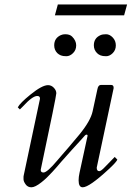

<svg xmlns="http://www.w3.org/2000/svg" viewBox="-20 -815 582 849"><path d="M482.4 -427.7V-424.8Q482.4 -423.3 407.7 -73.7Q407.7 -58.1 418.9 -58.1Q426.3 -58.1 442.9 -75.4Q459.5 -92.8 487.3 -121.1L499 -108.9Q492.7 -96.2 460.9 -66.9Q374.5 13.2 345.7 13.2Q327.6 13.2 327.6 -17.6Q327.6 -32.2 331.5 -50.3L367.2 -214.4Q367.2 -219.7 363 -219.7Q358.9 -219.7 355.2 -215.6Q351.6 -211.4 344 -202.9Q336.4 -194.3 323.5 -180.4Q310.5 -166.5 297.4 -151.9Q260.3 -110.8 251 -99.9Q241.7 -88.9 232.2 -77.9Q222.7 -66.9 211.4 -54.7Q200.2 -42.5 187.7 -30.3Q175.3 -18.1 163.1 -8.8Q135.3 13.2 118.9 13.2Q102.5 13.2 93.3 0.2Q84 -12.7 84 -22.5V-34.2Q84 -37.1 85 -40L156.7 -377.9V-379.9Q156.7 -390.6 144.5 -390.6Q123.5 -390.6 81.1 -344.2Q71.8 -334.5 67.9 -331.1L58.6 -340.3Q68.4 -359.4 114.3 -396.5Q166 -438.5 192.4 -438.5Q207 -438.5 218 -427Q229 -415.5 229 -402.6Q229 -389.6 160.2 -64.9V-63Q160.2 -52.2 172.4 -52.2Q188.5 -52.2 232.9 -105Q244.1 -118.2 256.8 -132.8Q269.5 -147.5 282.2 -162.1Q309.6 -194.3 331.1 -220.2Q380.4 -280.3 389.6 -322.8L410.6 -419.9Q414.1 -439.5 426.3 -439.5H470.7Q482.4 -439.5 482.4 -427.7ZM409.2 -580.1Q395 -594.2 395 -614.3Q395 -647 424.8 -659.7Q433.6 -663.6 449.2 -663.6Q464.8 -663.6 478.5 -649.2Q492.2 -634.8 492.2 -614.3Q492.2 -593.8 478.5 -580.1Q464.8 -566.4 449.2 -566.4Q433.6 -566.4 424.6 -570.1Q415.5 -573.7 409.2 -580.1ZM233.4 -580.1Q219.7 -594.2 219.7 -614.3Q219.7 -646.5 249 -659.7Q257.8 -663.6 268.1 -663.6Q288.6 -663.6 298.8 -653.3Q316.9 -635.3 316.9 -614.5Q316.9 -593.8 303 -580.1Q289.1 -566.4 273.4 -566.4Q257.8 -566.4 249 -570.1Q240.2 -573.7 233.4 -580.1ZM235.8 -795.4H542L528.8 -747.1H222.7Z"/></svg>

Font: Cardo-Italic
Style: Italic
Weight: 400
Italic angle: -12°
Designer: David J. Perry
Foundry: David J. Perry
Version: Version 0.991